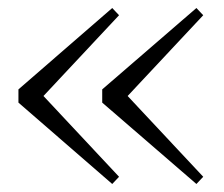

<svg xmlns="http://www.w3.org/2000/svg" viewBox="-20 -511 560 479"><path d="M260 -52 26 -255V-288L260 -491L277 -473L73 -255V-288L277 -70ZM470 -52 235 -255V-288L470 -491L487 -473L283 -255V-288L487 -70Z"/></svg>

Font: Noto Serif KR ExtraLight
Style: Regular
Weight: 200
Designer: Ryoko NISHIZUKA 西塚涼子 (kana & ideographs); Frank Grießhammer (Latin, Greek & Cyrillic); Wenlong ZHANG 张文龙 (bopomofo); San
Foundry: Adobe
Version: Version 2.002-H1;hotconv 1.1.0;makeotfexe 2.6.0